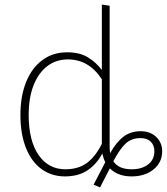

<svg xmlns="http://www.w3.org/2000/svg" viewBox="-20 -759 727 837"><path d="M687 -100Q687 -51 649.5 -20.5Q612 10 554 10Q494 10 459 -25L416 58L388 46L439 -52Q431 -67 426 -90Q403 -45 363 -17.5Q323 10 263 10Q205 10 161 -22Q117 -54 93 -114.5Q69 -175 69 -258Q69 -339 93.5 -400.5Q118 -462 164 -496.5Q210 -531 273 -531Q327 -531 362.5 -509.5Q398 -488 424 -454V-739L458 -734V-118Q458 -107 460 -91Q486 -138 517.5 -162.5Q549 -187 593 -187Q635 -187 661 -162Q687 -137 687 -100ZM424 -132V-413Q368 -500 276 -500Q225 -500 186.5 -471Q148 -442 126.5 -387.5Q105 -333 105 -258Q105 -146 148 -83.5Q191 -21 265 -21Q321 -21 358.5 -48.5Q396 -76 424 -132ZM653 -100Q653 -126 637 -141.5Q621 -157 593 -157Q553 -157 527.5 -133Q502 -109 474 -56Q497 -21 554 -21Q598 -21 625.5 -42Q653 -63 653 -100Z"/></svg>

Font: FiraGO UltraLight
Style: Regular
Weight: 200
Designer: bBox Type
Foundry: bBox Type GmbH
Version: Version 1.001